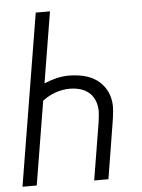

<svg xmlns="http://www.w3.org/2000/svg" viewBox="-53 -777 605 819"><g transform="rotate(-5 250.0 -367.5)"><path d="M10 0 131 -735H192L142 -431Q168 -442 194.5 -448.5Q221 -455 247 -455Q276 -455 304 -449.5Q332 -444 355.5 -430.5Q379 -417 395.5 -395.5Q412 -374 419 -347.5Q426 -321 423.5 -292Q421 -263 416 -234L378 0H317L357 -243Q360 -263 361.5 -282.5Q363 -302 359 -320.5Q355 -339 345 -354.5Q335 -370 319.5 -380Q304 -390 285.5 -394.5Q267 -399 248 -399Q217 -399 186.5 -388.5Q156 -378 130 -358L71 0Z"/></g></svg>

Font: Iosevka Term Curly Lt Obl
Style: Regular
Weight: 300
Italic angle: -9°
Designer: Belleve Invis
Foundry: Belleve Invis
Version: Version 32.3.0